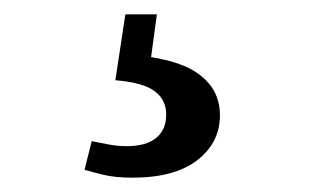

<svg xmlns="http://www.w3.org/2000/svg" viewBox="-20 -24 440 268"><path d="M141 88 155 -4H199L188 77L167 53Q204 56 230.5 65.5Q257 75 272 93Q287 111 287 137Q287 175 255.5 199.5Q224 224 165 224Q141 224 124.5 220Q108 216 98 213L108 173Q119 175 131 177.5Q143 180 157 180Q184 180 198 168.5Q212 157 212 136Q212 115 195.5 103Q179 91 141 88Z"/></svg>

Font: Source Serif 4 Medium
Style: Regular
Weight: 500
Designer: Frank Grießhammer
Foundry: Adobe Systems Incorporated
Version: Version 4.004;hotconv 1.0.116;makeotfexe 2.5.65601